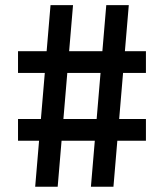

<svg xmlns="http://www.w3.org/2000/svg" viewBox="-20 -713 626 733"><path d="M327.1 0 385.7 -693.4H471.7L413.1 0ZM48.8 -175.8V-258.8H537.1V-175.8ZM114.3 0 172.9 -693.4H258.8L200.2 0ZM48.8 -434.6V-517.6H537.1V-434.6Z"/></svg>

Font: Cascadia Mono
Style: Regular
Weight: 400
Monospace: yes
Designer: Aaron Bell
Foundry: Saja Typeworks
Version: Version 2102.003